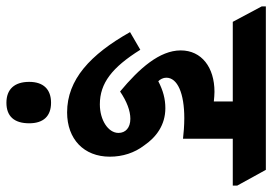

<svg xmlns="http://www.w3.org/2000/svg" viewBox="-207 -521 848 598"><g transform="rotate(90 217.0 -222.0)"><path d="M268 -7C351 -7 406 -59 406 -140C406 -180 394 -217 371 -247C345 -285 307 -313 255 -313C226 -313 200 -306 171 -291C165 -297 160 -306 160 -316C160 -351 209 -372 286 -372C308 -372 334 -370 350 -368V-523H496V-537L447 -626H-62V-613L-14 -523H234V-464C223 -465 213 -466 204 -466C128 -466 75 -426 75 -361C75 -295 131 -232 203 -172C234 -193 263 -204 288 -204C316 -204 332 -189 332 -167C332 -135 292 -109 243 -109C177 -109 128 -147 73 -235L18 -203C88 -79 166 -7 268 -7ZM238 182C280 182 302 158 302 111C302 67 280 43 238 43C196 43 173 67 173 111C173 157 196 182 238 182Z"/></g></svg>

Font: Noto Serif Devanagari ExtraCondensed ExtraBold
Style: Regular
Weight: 800
Width: 2
Designer: Universal Thirst, Indian Type Foundry and the Monotype Design Team
Foundry: Monotype Imaging Inc.
Version: Version 2.004